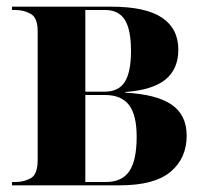

<svg xmlns="http://www.w3.org/2000/svg" viewBox="-20 -556 619 576"><path d="M16 0V-10H27Q52 -10 72.5 -21.5Q93 -33 93 -76V-462Q93 -503 72 -514.5Q51 -526 27 -526H16V-536H313Q417 -536 466 -503Q515 -470 515 -407Q515 -349 476.5 -317.5Q438 -286 356 -280V-278Q450 -273 495 -242Q540 -211 540 -149Q540 -81 491.5 -40.5Q443 0 339 0ZM294 -281Q336 -281 354.5 -310.5Q373 -340 373 -403Q373 -467 354.5 -496.5Q336 -526 295 -526H236V-281ZM298 -10Q346 -10 368 -42.5Q390 -75 390 -146Q390 -211 367 -241Q344 -271 295 -271H236V-10Z"/></svg>

Font: Noto Serif Display SemiCondensed
Style: Bold
Weight: 700
Width: 4
Designer: Monotype Design Team
Foundry: Monotype Imaging Inc.
Version: Version 2.009